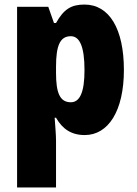

<svg xmlns="http://www.w3.org/2000/svg" viewBox="-20 -583 600 843"><path d="M351 -563C293 -563 260 -543 226 -482H217L192 -553H55V240H226V36C226 9 223 -23 220 -66H226C254 -17 293 10 352 10C455 10 524 -95 524 -276C524 -456 460 -563 351 -563ZM291 -424C330 -424 351 -378 351 -275C351 -179 331 -134 291 -134C243 -134 226 -175 226 -263V-290C226 -384 244 -424 291 -424Z"/></svg>

Font: Noto Sans Condensed Black
Style: Regular
Weight: 900
Width: 3
Designer: Monotype Design Team
Foundry: Monotype Imaging Inc.
Version: Version 2.013